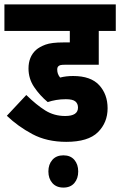

<svg xmlns="http://www.w3.org/2000/svg" viewBox="-20 -642 544 869"><path d="M278 -193Q255 -193 234.5 -189.5Q214 -186 196 -180Q160 -210 134.5 -248Q109 -286 109 -332Q109 -385 143 -416Q159 -430 186 -440Q213 -450 267 -450H296V-502H0V-622H504V-502H427V-349H276Q261 -349 254.5 -347.5Q248 -346 244 -342Q239 -337 239 -327Q239 -317 242 -308.5Q245 -300 252 -291Q279 -298 311 -298Q391 -298 429 -256.5Q467 -215 467 -152Q467 -87 423 -43.5Q379 0 280 0Q192 0 126.5 -35Q61 -70 11 -118L99 -212Q145 -167 185 -142Q225 -117 275 -117Q333 -117 333 -155Q333 -173 321 -183Q309 -193 278 -193ZM199 134Q199 102 217 81.5Q235 61 267 61Q299 61 316.5 81.5Q334 102 334 134Q334 166 316.5 186.5Q299 207 267 207Q235 207 217 186.5Q199 166 199 134Z"/></svg>

Font: Noto Sans ExtraCondensed ExtraBold
Style: Italic
Weight: 800
Width: 2
Italic angle: -12°
Designer: Monotype Design Team
Foundry: Monotype Imaging Inc.
Version: Version 2.013; ttfautohint (v1.8.4.7-5d5b)